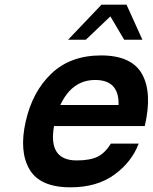

<svg xmlns="http://www.w3.org/2000/svg" viewBox="-20 -777 653 821"><path d="M387 -435Q288 -435 238 -328H487Q490 -435 387 -435ZM281 24Q151 24 106 -53Q61 -130 90 -258Q119 -386 200.5 -463Q282 -540 412 -540Q543 -540 587.5 -460Q632 -380 599 -238H211Q185 -91 308 -91Q364 -91 396.5 -106.5Q429 -122 454 -163H573Q544 -85 469.5 -30.5Q395 24 281 24ZM414 -757H521L589 -607H511L452 -707L347 -607H271Z"/></svg>

Font: Miedinger
Style: Bold-Italic
Weight: 700
Italic angle: -13°
Version: Version 001.000